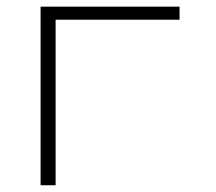

<svg xmlns="http://www.w3.org/2000/svg" viewBox="-20 -548 640 568"><path d="M511.2 -489.7V-528.3H100.1V0H144.5V-489.7Z"/></svg>

Font: Roboto Mono ExtraLight
Style: Regular
Weight: 250
Monospace: yes
Designer: Google
Version: Version 3.000